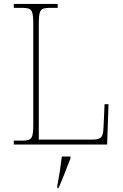

<svg xmlns="http://www.w3.org/2000/svg" viewBox="-20 -734 623 975"><path d="M50 0H524L531 -205H511L506 -94C504 -39 498 -25 446 -25H177V-606C177 -683 183 -694 233 -694H273V-714H50V-694H93C143 -694 149 -683 149 -606V-108C149 -31 143 -20 93 -20H50ZM271 208V221H277C296 182 320 113 338 71V61H294C289 105 281 158 271 208Z"/></svg>

Font: Noto Serif Gurmukhi Thin
Style: Regular
Weight: 100
Designer: Vaibhav Singh and the Monotype Design Team
Foundry: Monotype Imaging Inc.
Version: Version 2.004